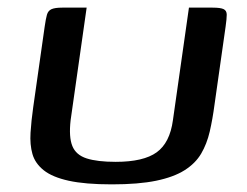

<svg xmlns="http://www.w3.org/2000/svg" viewBox="-20 -480 648 503"><path d="M542 -206Q537 -168 529.5 -135.5Q522 -103 507 -77.5Q492 -52 463.5 -34Q435 -16 389 -6.5Q343 3 273 3Q203 3 160 -6.5Q117 -16 94.5 -34Q72 -52 65 -76.5Q58 -101 60 -132.5Q62 -164 67 -199L97 -410Q100 -431 103 -441.5Q106 -452 115 -456Q124 -460 143 -460H207L165 -165Q160 -121 169.5 -97.5Q179 -74 207 -65Q235 -56 283 -56Q356 -56 390.5 -81Q425 -106 433 -165L475 -460H537Q558 -460 566 -456Q574 -452 574 -441.5Q574 -431 571 -410Z"/></svg>

Font: Genos Medium
Style: Italic
Weight: 500
Italic angle: -8°
Designer: Robert E. Leuschke
Foundry: Robert E. Leuschke
Version: Version 1.010